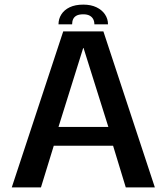

<svg xmlns="http://www.w3.org/2000/svg" viewBox="-20 -812 722 832"><path d="M31 0H157.5L213 -180.5H470L525 0H651L428 -676H254ZM233.5 -262 340.5 -604H342L449.5 -262ZM341 -792Q306 -792 282 -780.5Q258 -769 245.8 -749.5Q233.5 -730 233.5 -706.5H292.5Q292.5 -719.5 297 -729.2Q301.5 -739 312 -744.5Q322.5 -750 341 -750Q357.5 -750 368 -744.5Q378.5 -739 383.8 -729.2Q389 -719.5 389 -706.5H448Q448 -730 435 -749.5Q422 -769 398 -780.5Q374 -792 341 -792Z"/></svg>

Font: Anybody Thin Medium
Style: Regular
Weight: 500
Version: Version 1.113;gftools[0.9.25]